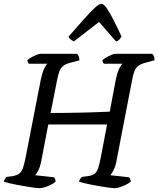

<svg xmlns="http://www.w3.org/2000/svg" viewBox="-30 -986 829 1006"><path d="M174 0Q167 0 149 -2.5Q131 -5 107 -9Q83 -13 59 -17.5Q35 -22 16.5 -26.5Q-2 -31 -10 -34Q-8 -42 -3.5 -49Q1 -56 5 -59L35 -63Q59 -67 71.5 -77Q84 -87 91 -108Q98 -129 105 -165L184 -570Q192 -607 202 -627.5Q212 -648 219 -652H121Q119 -655 116.5 -659Q114 -663 113 -671Q120 -678 134 -685.5Q148 -693 161.5 -698.5Q175 -704 180 -704H374Q378 -701 382 -692Q386 -683 386 -670L338 -657Q314 -651 301 -640.5Q288 -630 281.5 -613Q275 -596 270 -571L235 -394Q268 -394 311 -394.5Q354 -395 399 -396Q444 -397 482.5 -398.5Q521 -400 545 -401L577 -570Q585 -608 595.5 -628Q606 -648 612 -652H514Q512 -655 509 -660Q506 -665 507 -671Q514 -678 527.5 -685.5Q541 -693 554.5 -698.5Q568 -704 574 -704H768Q770 -701 775 -694Q780 -687 779 -670L731 -657Q708 -651 695 -641Q682 -631 675 -614.5Q668 -598 663 -571L579 -136Q574 -111 564 -92.5Q554 -74 548 -68L647 -57Q649 -55 652 -48.5Q655 -42 655 -34Q639 -21 612.5 -10.5Q586 0 568 0Q561 0 542.5 -2.5Q524 -5 500 -9Q476 -13 452.5 -17.5Q429 -22 410.5 -26.5Q392 -31 384 -34Q385 -42 390 -48.5Q395 -55 399 -59L429 -63Q451 -66 463.5 -74Q476 -82 483.5 -103Q491 -124 499 -165L531 -334H223L185 -136Q180 -111 170.5 -93Q161 -75 154 -68L254 -57Q256 -53 259 -46.5Q262 -40 261 -34Q246 -21 220 -10.5Q194 0 174 0ZM357 -769Q347 -774 339 -780.5Q331 -787 329 -794Q373 -844 407 -882.5Q441 -921 465 -943.5Q489 -966 501 -966Q513 -966 528.5 -944Q544 -922 564 -883Q584 -844 607 -794Q602 -787 596 -779.5Q590 -772 578 -769L489 -871Z"/></svg>

Font: Texturina Medium
Style: Italic
Weight: 500
Italic angle: -11°
Designer: Guillermo Torres Carreño
Foundry: Omnibus-Type
Version: Version 1.002